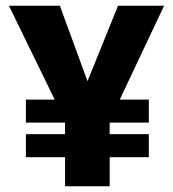

<svg xmlns="http://www.w3.org/2000/svg" viewBox="-20 -647 602 667"><path d="M70 -101V-181H206V-221H70V-301H170L11 -627H188L284 -365L390 -627H550L396 -301H497V-221H361V-181H497V-101H361V0H206V-101Z"/></svg>

Font: Blinker
Style: Bold
Weight: 700
Designer: Juergen Huber
Foundry: supertype
Version: Version 1.015;PS 1.15;hotconv 1.0.88;makeotf.lib2.5.647800; 